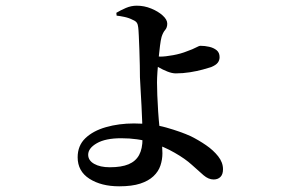

<svg xmlns="http://www.w3.org/2000/svg" viewBox="-20 -596 1040 675"><path d="M399 59Q336 59 294.5 32.5Q253 6 253 -43Q253 -84 280 -110Q307 -136 352.5 -149Q398 -162 451 -162Q514 -162 565 -147.5Q616 -133 651 -117Q679 -103 704.5 -85.5Q730 -68 747 -46.5Q764 -25 764 -1Q764 17 755 26Q746 35 731 35Q713 35 695.5 20Q678 5 654.5 -16.5Q631 -38 594 -59Q558 -80 511.5 -95Q465 -110 406 -110Q351 -110 320.5 -92.5Q290 -75 290 -52Q290 -32 311 -20Q332 -8 366 -8Q407 -8 432 -18.5Q457 -29 469 -51Q481 -73 481 -108Q481 -137 480 -166Q479 -195 477.5 -223.5Q476 -252 474.5 -277.5Q473 -303 472 -324Q472 -340 471.5 -366.5Q471 -393 470 -420.5Q469 -448 468 -470Q467 -492 466 -499Q465 -510 461 -516Q457 -522 447 -526Q434 -533 417.5 -536.5Q401 -540 390 -541L389 -551Q404 -560 422.5 -568Q441 -576 461 -576Q487 -576 511.5 -566Q536 -556 552 -541.5Q568 -527 568 -513Q568 -499 560.5 -490.5Q553 -482 548 -466Q545 -455 542.5 -435Q540 -415 537.5 -390.5Q535 -366 533.5 -343.5Q532 -321 532 -306Q532 -289 533 -261.5Q534 -234 536 -204Q538 -174 541 -146Q544 -120 547.5 -100.5Q551 -81 551 -57Q551 -35 544 -14Q537 7 519.5 23.5Q502 40 473 49.5Q444 59 399 59ZM598 -338Q585 -338 568.5 -344.5Q552 -351 537.5 -359.5Q523 -368 513 -374L512 -400Q521 -399 529 -398Q537 -397 544 -397Q561 -397 588.5 -402Q616 -407 638 -416Q658 -423 669 -429Q680 -435 685 -435Q700 -435 715.5 -431.5Q731 -428 741.5 -419.5Q752 -411 752 -395Q752 -384 745.5 -375.5Q739 -367 722 -360Q713 -357 693 -351.5Q673 -346 648 -342Q623 -338 598 -338Z"/></svg>

Font: Noto Serif JP ExtraLight SemiBold
Style: Regular
Weight: 600
Version: Version 2.003-H1;hotconv 1.1.1;makeotfexe 2.6.0